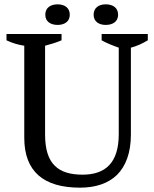

<svg xmlns="http://www.w3.org/2000/svg" viewBox="-20 -857 712 886"><path d="M189 -789C189 -758 213 -742 246 -742C278 -742 302 -758 302 -789C302 -821 278 -837 246 -837C213 -837 189 -821 189 -789ZM412 -789C412 -758 436 -742 468 -742C501 -742 525 -758 525 -789C525 -821 501 -837 468 -837C436 -837 412 -821 412 -789ZM10 -671C37 -658 65 -650 92 -646V-221C92 -65 182 9 349 9C420 9 479 -10 520 -50C560 -90 584 -151 584 -236V-637C611 -644 637 -656 662 -671V-700H449V-671C470 -659 497 -648 528 -637V-238C528 -105 466 -51 361 -51C306 -51 262 -63 233 -92C204 -120 188 -166 188 -237V-646C213 -653 239 -660 264 -671V-700H10Z"/></svg>

Font: PT Serif
Style: Regular
Weight: 400
Designer: A.Korolkova, O.Umpeleva, V.Yefimov
Foundry: ParaType Ltd
Version: Version 1.000;PS 001.000;hotconv 1.0.88;makeotf.lib2.5.64775